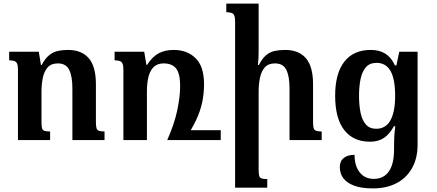

<svg xmlns="http://www.w3.org/2000/svg" viewBox="-20 -780 2432 1069"><path d="M562 -48V0H383V-289Q383 -354 365.5 -390.5Q348 -427 302 -427Q265 -427 245.5 -405Q226 -383 218.5 -347Q211 -311 211 -269V-100Q211 -78 214 -66.5Q217 -55 227.5 -51.5Q238 -48 259 -48V0H80V-392Q80 -414 75.5 -425Q71 -436 60.5 -440Q50 -444 31 -444V-492H196L208 -418H212Q232 -455 253.5 -472.5Q275 -490 301 -496Q327 -502 359 -502Q434 -502 474 -456Q514 -410 514 -311V-102Q514 -79 517 -67.5Q520 -56 530.5 -52Q541 -48 562 -48Z M982 0V-55H1209V0ZM948 -502Q1022 -502 1069 -456Q1116 -410 1116 -311Q1116 -258 1105.5 -209Q1095 -160 1071 -109.5Q1047 -59 1007 0H911Q950 -87 966.5 -164Q983 -241 983 -302Q983 -370 960.5 -398.5Q938 -427 891 -427Q859 -427 838.5 -409.5Q818 -392 808 -357Q798 -322 798 -269V0H667V-392Q667 -414 662.5 -425Q658 -436 647.5 -440Q637 -444 618 -444V-492H783L795 -419H799Q828 -464 863 -483Q898 -502 948 -502Z M1771 -48V0H1592V-289Q1592 -354 1574.5 -390.5Q1557 -427 1511 -427Q1474 -427 1454.5 -405Q1435 -383 1427.5 -347Q1420 -311 1420 -269V165Q1420 187 1423 198.5Q1426 210 1436.5 213.5Q1447 217 1468 217V265H1289V-660Q1289 -682 1284.5 -693Q1280 -704 1269.5 -708Q1259 -712 1240 -712V-760H1420V-492Q1420 -473 1419 -454.5Q1418 -436 1416 -418H1421Q1441 -456 1462.5 -473.5Q1484 -491 1510 -496.5Q1536 -502 1568 -502Q1643 -502 1683 -456Q1723 -410 1723 -311V-102Q1723 -79 1726 -67.5Q1729 -56 1739.5 -52Q1750 -48 1771 -48Z M2057 269Q1995 269 1954 254.5Q1913 240 1892.5 213.5Q1872 187 1872 150Q1872 117 1894 99.5Q1916 82 1954 82Q1954 143 1982.5 179.5Q2011 216 2062 216Q2098 216 2123 197.5Q2148 179 2161 143Q2174 107 2174 52V30Q2174 11 2175 -14.5Q2176 -40 2181 -77H2173Q2149 -33 2117.5 -12Q2086 9 2040 9Q1947 9 1896.5 -56Q1846 -121 1846 -247Q1846 -371 1897 -436.5Q1948 -502 2044 -502Q2092 -502 2125 -481.5Q2158 -461 2179 -416H2187L2203 -492H2305V25Q2305 103 2273 158Q2241 213 2185.5 241Q2130 269 2057 269ZM2075 -63Q2099 -63 2118.5 -73.5Q2138 -84 2151.5 -106Q2165 -128 2172.5 -163Q2180 -198 2180 -246Q2180 -341 2154 -385.5Q2128 -430 2077 -430Q2038 -430 2017 -405.5Q1996 -381 1987.5 -340Q1979 -299 1979 -246Q1979 -194 1987.5 -152.5Q1996 -111 2017 -87Q2038 -63 2075 -63Z"/></svg>

Font: Noto Serif Armenian SemiBold
Style: Regular
Weight: 600
Version: Version 2.007